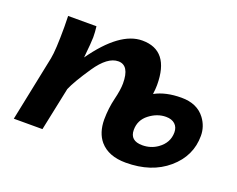

<svg xmlns="http://www.w3.org/2000/svg" viewBox="-91 -682 1056 855"><g transform="rotate(20 437.0 -254.5)"><path d="M610.8 -84.5Q650.9 -84.5 682.6 -106.9Q726.1 -137.7 726.1 -187Q726.1 -211.4 710.7 -225.6Q695.3 -239.7 668 -239.7Q626.5 -239.7 589.4 -211.2Q552.2 -182.6 552.2 -136.2Q552.2 -84.5 610.8 -84.5ZM436.5 -313.5Q436.5 -399.4 383.8 -399.4Q333 -399.4 281 -322.8Q229 -246.1 211.9 -205.6L168.9 0H33.2L96.7 -309.1Q105 -350.1 105 -460Q105 -484.9 104 -512.7H238.3Q241.7 -485.8 241.7 -461.4Q241.7 -439.5 233.9 -363.3Q346.7 -522.9 452.6 -522.9Q581.5 -522.9 581.5 -358.9Q581.5 -340.3 578.1 -315.4Q628.9 -343.3 703.6 -343.3Q778.3 -343.3 815.4 -293.5Q842.3 -257.3 842.3 -212.9Q842.3 -117.2 765.9 -51.8Q689.5 13.7 567.9 13.7Q485.8 13.7 444.8 -34.2Q413.1 -71.8 412.6 -134.3Q413.1 -188.5 424.8 -236.1Q436.5 -283.7 436.5 -313.5Z"/></g></svg>

Font: Cadman
Style: Bold Italic
Weight: 700
Italic angle: -12°
Designer: Paul James MIller
Foundry: High-Logic / Made with FontCreator
Version: Version 2.114;March 28, 2021;FontCreator 13.0.0.2683 64-bit